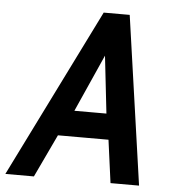

<svg xmlns="http://www.w3.org/2000/svg" viewBox="-93 -747 710 794"><g transform="rotate(5 262.0 -350.0)"><path d="M-41.5 0 305.5 -700H413.5L513.5 0H395L370 -186L354 -277L320 -579.5L349.5 -575L217 -278L164.5 -185L77 0ZM121.5 -178 180.5 -285H385.5L404 -178Z"/></g></svg>

Font: Cabin SemiCondensedSemiBold
Style: Italic
Weight: 600
Width: 4
Italic angle: -10°
Designer: Pablo Impallari
Foundry: Pablo Impallari. http://www.impallari.com Igino Marini. http://www.ikern.com
Version: Version 3.001